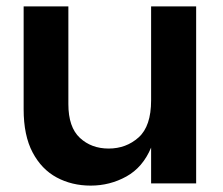

<svg xmlns="http://www.w3.org/2000/svg" viewBox="-20 -574 698 601"><path d="M264 7Q205 7 157.5 -18.5Q110 -44 82 -97Q54 -150 54 -232V-554H194V-248Q194 -176 230 -142.5Q266 -109 320 -109Q375 -109 414 -144Q453 -179 453 -260V-554H594V0H453V-112Q427 -50 375.5 -21.5Q324 7 264 7Z"/></svg>

Font: Ulagadi Sans SemiBold
Style: Regular
Weight: 600
Designer: Ninad Kale (Devanagari), Jonny Pinhorn (Latin)
Foundry: Indian Type Foundry
Version: Version 3.01;March 29, 2020;FontCreator 12.0.0.2522 64-bit; 